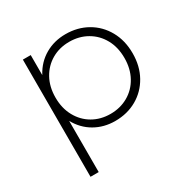

<svg xmlns="http://www.w3.org/2000/svg" viewBox="-162 -674 999 1016"><g transform="rotate(-30 337.5 -166.0)"><path d="M368 4Q299 4 243.5 -28Q188 -60 155.5 -119.5Q123 -179 123 -261Q123 -343 155.5 -402.5Q188 -462 243.5 -494Q299 -526 368 -526Q442 -526 500.5 -492.5Q559 -459 592.5 -399Q626 -339 626 -261Q626 -183 592.5 -123Q559 -63 500.5 -29.5Q442 4 368 4ZM106 194V-522H154V-351L146 -260L156 -169V194ZM365 -41Q425 -41 473 -68.5Q521 -96 548.5 -146Q576 -196 576 -261Q576 -327 548.5 -376.5Q521 -426 473 -453.5Q425 -481 365 -481Q305 -481 257.5 -453.5Q210 -426 182.5 -376.5Q155 -327 155 -261Q155 -196 182.5 -146Q210 -96 257.5 -68.5Q305 -41 365 -41Z"/></g></svg>

Font: Montserrat Thin Light
Style: Regular
Weight: 300
Version: Version 9.000